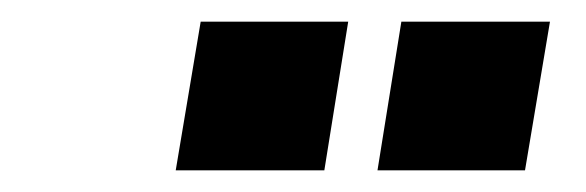

<svg xmlns="http://www.w3.org/2000/svg" viewBox="-20 -749 540 177"><path d="M328 -592 350 -729H487L464 -592ZM142 -592 165 -729H301L279 -592Z"/></svg>

Font: Nunito Sans 10pt Condensed Black
Style: Italic
Weight: 900
Width: 3
Italic angle: -9°
Designer: Vernon Adams
Foundry: Vernon Adams
Version: Version 3.101;gftools[0.9.27]